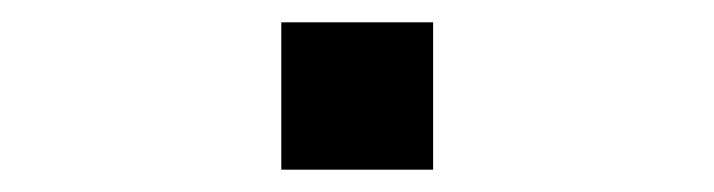

<svg xmlns="http://www.w3.org/2000/svg" viewBox="-20 -390 640 172"><path d="M232 -238V-370H368V-238Z"/></svg>

Font: Geist Mono Medium
Style: Regular
Weight: 500
Monospace: yes
Designer: Basement.studio, Andrés Briganti, Mateo Zaragoza
Foundry: Basement.studio, Vercel, Andrés Briganti, Guido Ferreyra, Mateo Zaragoza
Version: Version 1.500; ttfautohint (v1.8.4.7-5d5b)